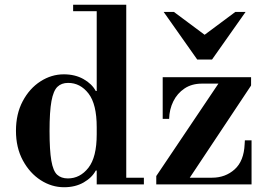

<svg xmlns="http://www.w3.org/2000/svg" viewBox="-20 -774 1118 806"><path d="M249 12Q197 12 151 -17.5Q105 -47 76 -100.5Q47 -154 47 -225Q47 -296 75.5 -349.5Q104 -403 150 -432.5Q196 -462 248 -462Q295 -462 330.5 -442Q366 -422 382 -392H406L386 -240Q386 -337 351.5 -381.5Q317 -426 266 -426Q238 -426 221 -409.5Q204 -393 196 -349.5Q188 -306 188 -224Q188 -143 195.5 -99.5Q203 -56 220 -40.5Q237 -25 265 -25Q316 -25 351 -69.5Q386 -114 386 -210L406 -58H382Q366 -28 331 -8Q296 12 249 12ZM386 0V-28H584V0ZM386 -15V-738H510V-15ZM287 -727V-754H510V-727ZM639 -15 636 -35 909 -441H1020L1034 -415L768 -15ZM636 0V-35L644 -28H870Q926 -28 965 -63Q1004 -98 1007 -169L1008 -185H1036V0ZM663 -275V-450H1034V-416L1026 -423H828Q785 -423 754.5 -402.5Q724 -382 707.5 -348.5Q691 -315 690 -275ZM808 -524 667 -724H710L839 -628L968 -724H1011L870 -524Z"/></svg>

Font: Libre Bodoni Medium
Style: Regular
Weight: 500
Designer: Pablo Impallari, Rodrigo Fuenzalida
Foundry: Impallari Type
Version: Version 2.005;gftools[0.9.23]